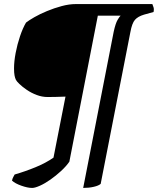

<svg xmlns="http://www.w3.org/2000/svg" viewBox="-20 -724 776 944"><path d="M138 200Q116 200 85 189Q54 178 39 164Q41 154 45.5 146Q50 138 52 134Q104 119 155 98Q206 77 243 51L302 -249Q277 -248 254 -247.5Q231 -247 214 -247Q187 -247 160.5 -257Q134 -267 112 -282Q90 -297 75.5 -311Q61 -325 58 -332Q54 -340 51.5 -353Q49 -366 49 -388Q49 -422 57 -464Q65 -506 78.5 -546Q92 -586 108 -613Q122 -624 149 -639.5Q176 -655 211 -669.5Q246 -684 283 -694Q320 -704 353 -704H729Q731 -698 734.5 -689Q738 -680 735 -665L688 -652Q658 -643 643.5 -626.5Q629 -610 621 -566L475 180Q465 189 441 194.5Q417 200 389 200L539 -568Q548 -609 558 -626Q568 -643 573 -647H461L321 71Q305 94 280 117Q255 140 228 159Q201 178 176.5 189Q152 200 138 200Z"/></svg>

Font: Texturina 12pt SemiBold
Style: Italic
Weight: 600
Italic angle: -11°
Version: Version 1.002